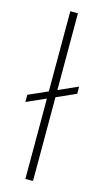

<svg xmlns="http://www.w3.org/2000/svg" viewBox="-122 -745 420 782"><g transform="rotate(15 88.5 -353.5)"><path d="M186.5 -389.6 104.5 -353V0H72.3V-338.9L-8.8 -302.7V-333L72.3 -369.1V-707H104.5V-383.3L186.5 -419.9Z"/></g></svg>

Font: Pretendard JP Thin
Style: Regular
Weight: 100
Designer: Base glyphs from Inter by Rasmus Andersson; Hangeul glyphs from Noto Sans CJK(Source Han Sans) by Jang Soo-young and Kan
Foundry: Kil Hyung-jin
Version: Version 1.309